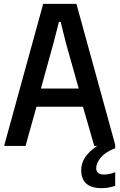

<svg xmlns="http://www.w3.org/2000/svg" viewBox="-20 -760 623 1000"><path d="M510 220Q403 220 403 126Q403 91 422.5 60.5Q442 30 486 0H471L412 -204H170L113 0H3V-6L205 -740H378L580 -6V12Q528 32 504.5 61Q481 90 481 116Q481 149 522 149Q537 149 552.5 145.5Q568 142 580 137V208Q561 214 545 217Q529 220 510 220ZM390 -299 323 -537 296 -646H287L259 -537L193 -299Z"/></svg>

Font: Encode Sans Compressed
Style: SemiBold
Weight: 600
Designer: Pablo Impallari, Andres Torresi
Foundry: Pablo Impallari, Andres Torresi
Version: Version 1.000; ttfautohint (v1.00) -l 8 -r 50 -G 200 -x 14 -